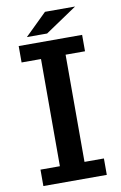

<svg xmlns="http://www.w3.org/2000/svg" viewBox="-98 -934 637 1013"><g transform="rotate(-10 220.0 -427.0)"><path d="M49.8 -725.1H389.6V-637.2H285.6V-63H389.6V24.9H49.8V-63H153.8V-637.2H49.8ZM217.8 -878.9H378.9L209 -764.2H100.6Z"/></g></svg>

Font: BIZ UDPGothic
Style: Bold
Weight: 700
Designer: TypeBank Co., Ltd.
Foundry: Morisawa Inc.
Version: Version 1.051